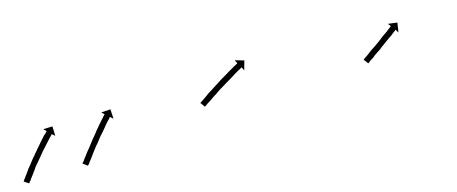

<svg xmlns="http://www.w3.org/2000/svg" viewBox="-66 -433 1527 642"><g transform="rotate(-15 697.5 -112.0)"><path d="M-36 -15Q-35 -17 -33 -20Q-33 -20 -33 -20Q-33 -20 -33 -20Q-33 -20 -33 -20Q-33 -20 -33 -20Q-30 -23 -27 -28Q-27 -28 -27 -28Q-27 -28 -27 -28Q-27 -28 -27 -28Q-27 -28 -27 -28Q-24 -32 -20 -37Q-16 -43 -12 -49Q-7 -55 -2 -61Q3 -67 8 -74Q13 -81 19 -87Q24 -94 30 -100Q35 -107 41 -113Q46 -119 51 -125Q56 -130 60 -135Q64 -139 68 -144Q72 -147 75 -150Q77 -153 79 -154Q79 -155 80 -156L71 -165L103 -166L104 -133L94 -142Q94 -141 93 -140Q91 -139 89 -136Q86 -133 83 -130Q79 -126 75 -121Q70 -116 66 -111Q61 -106 56 -100Q50 -94 45 -87Q40 -81 34 -74Q29 -68 23 -61Q18 -55 13 -49Q9 -42 4 -36Q0 -31 -4 -25Q-8 -20 -11 -16Q-11 -16 -11 -16Q-11 -16 -11 -16Q-11 -16 -11 -16Q-11 -16 -11 -16Q-14 -12 -16 -8Q-16 -8 -16 -8Q-16 -8 -16 -8Q-16 -8 -16 -8.5Q-16 -9 -16 -9Q-18 -6 -20 -4Q-20 -3 -21 -2L-38 -13Q-37 -14 -36 -15ZM169 -22Q171 -24 173 -26Q175 -29 178 -33Q181 -38 185 -42Q189 -48 193 -53Q198 -59 203 -65Q208 -72 213 -78Q218 -85 223 -91Q229 -98 234 -104Q239 -111 244 -117Q250 -123 254 -129Q259 -134 263 -139Q267 -144 271 -148Q274 -152 277 -155Q279 -157 281 -159Q282 -160 282 -160L273 -169L305 -171L307 -138L297 -147Q297 -146 296 -146Q294 -144 292 -141Q289 -138 286 -135Q282 -131 278 -126Q274 -121 270 -116Q265 -110 260 -104Q255 -98 249 -92Q244 -85 239 -79Q234 -72 228 -66Q223 -59 218 -53Q214 -47 209 -41Q205 -35 201 -30Q197 -25 194 -21Q191 -17 189 -14Q187 -12 185 -10Q185 -9 184 -8L168 -20Q169 -21 169 -22Z M603 -115Q605 -116 608 -118Q611 -121 615 -123Q620 -127 625 -130Q630 -134 636 -138Q642 -142 649 -146Q656 -150 663 -155Q670 -159 677 -164Q684 -168 691 -173Q698 -177 705 -181Q712 -185 718 -189Q725 -193 730 -196Q736 -199 740 -202Q745 -204 748 -206Q751 -208 753 -209Q754 -210 755 -210L749 -222L780 -213L771 -181L765 -193Q764 -192 763 -192Q761 -191 758 -189Q754 -187 750 -185Q746 -182 740 -179Q735 -176 729 -172Q722 -168 716 -164Q709 -160 702 -156Q695 -151 687 -147H688Q680 -143 673 -138Q666 -134 660 -129Q653 -125 647 -121Q641 -117 636 -113Q631 -110 626 -107Q622 -104 619 -102Q616 -100 614 -99Q613 -98 613 -97L601 -114Q602 -114 603 -115Z M1167 -113Q1169 -114 1171 -116Q1173 -118 1177 -120Q1181 -123 1184 -125Q1189 -129 1193 -132Q1198 -135 1203 -139Q1209 -143 1214 -146Q1219 -150 1225 -154Q1230 -158 1236 -162Q1241 -166 1246 -170Q1251 -173 1256 -177Q1260 -180 1265 -183Q1269 -186 1272 -189Q1275 -191 1278 -193Q1280 -195 1281 -196Q1282 -196 1283 -197L1275 -207L1307 -203L1302 -170L1295 -181Q1294 -180 1293 -180Q1292 -178 1290 -177Q1287 -175 1284 -173Q1280 -170 1277 -167Q1272 -164 1268 -161Q1263 -157 1258 -154Q1253 -150 1247 -146Q1242 -142 1236 -138Q1231 -134 1226 -130Q1220 -126 1215 -123Q1210 -119 1205 -116Q1201 -112 1196 -109Q1193 -107 1188 -104Q1185 -101 1183 -100Q1180 -98 1179 -97Q1178 -97 1178 -96L1166 -112Q1166 -113 1167 -113Z"/></g></svg>

Font: FRB American Cursive Just Arrows Black
Style: Bold Italic
Weight: 900
Italic angle: -25°
Version: Version 2.0;Modular Font Editor K font №1